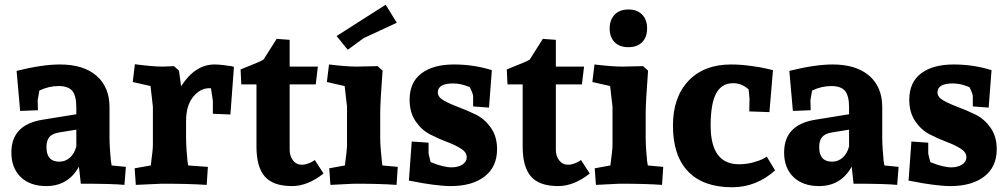

<svg xmlns="http://www.w3.org/2000/svg" viewBox="-20 -775 4252 810"><path d="M321 0 313 -72Q268 10 175 10Q107 10 67.5 -28Q28 -66 28 -132Q28 -249 160 -270L302 -293V-322Q302 -371 285 -391.5Q268 -412 227 -412Q186 -412 146 -393L139 -353L140 -310L65 -307L50 -476Q158 -503 233 -503Q332 -503 387 -455.5Q442 -408 442 -323V-193Q442 -171 444 -142Q446 -113 448 -95L451 -77L511 -71L505 5Q456 0 321 0ZM302 -228 228 -216Q200 -211 188 -196.5Q176 -182 176 -154Q176 -93 230 -93Q256 -93 275 -110Q294 -127 302 -157Z M735 -477 744 -411Q803 -503 885 -503Q901 -503 921.5 -500.5Q942 -498 955 -496L967 -493L952 -292L878 -295V-350Q878 -354 870 -402Q868 -403 864 -403Q824 -403 794.5 -366Q765 -329 765 -265V-193Q765 -171 767 -142Q769 -113 771 -95L774 -77L857 -71L852 5Q776 0 663 0L553 5L548 -65L616 -77Q625 -143 625 -163V-325L615 -412L540 -429L549 -504Q624 -494 666 -494L714 -496Z M1308 -100 1345 -43Q1278 10 1212 10Q1132 10 1097 -30.5Q1062 -71 1062 -156V-419H998L995 -482Q1088 -519 1092 -524L1147 -611L1202 -607V-494H1321L1312 -419H1202V-143Q1202 -117 1216 -98.5Q1230 -80 1254 -80Q1266 -80 1279.5 -85Q1293 -90 1301 -95Z M1658 -71 1653 5Q1587 0 1474 0L1374 5L1369 -65L1435 -77Q1444 -143 1444 -163V-325L1434 -412L1359 -429L1368 -503Q1443 -494 1485 -494L1573 -496L1594 -477Q1584 -345 1584 -295V-193Q1584 -171 1586.5 -142Q1589 -113 1591 -95L1593 -77ZM1607 -755 1654 -679Q1532 -623 1514 -614L1447 -565L1400 -623Z M1895 -503Q1979 -503 2055 -479L2043 -321L1976 -326V-369Q1976 -379 1962 -407Q1926 -423 1892 -423Q1827 -423 1827 -385Q1827 -365 1853 -350.5Q1879 -336 1915.5 -322.5Q1952 -309 1988.5 -291Q2025 -273 2051 -236Q2077 -199 2077 -146Q2077 -71 2024.5 -30.5Q1972 10 1882 10Q1850 10 1805.5 4Q1761 -2 1733 -8L1705 -13L1717 -178L1788 -173V-128Q1788 -127 1789 -122.5Q1790 -118 1791.5 -112.5Q1793 -107 1794 -102Q1795 -97 1796 -94L1797 -91Q1851 -69 1885 -69Q1912 -69 1930.5 -80.5Q1949 -92 1949 -112Q1949 -133 1924 -148.5Q1899 -164 1864 -177Q1829 -190 1793.5 -208.5Q1758 -227 1733 -264Q1708 -301 1708 -354Q1708 -428 1758 -465.5Q1808 -503 1895 -503Z M2431 -100 2468 -43Q2401 10 2335 10Q2255 10 2220 -30.5Q2185 -71 2185 -156V-419H2121L2118 -482Q2211 -519 2215 -524L2270 -611L2325 -607V-494H2444L2435 -419H2325V-143Q2325 -117 2339 -98.5Q2353 -80 2377 -80Q2389 -80 2402.5 -85Q2416 -90 2424 -95Z M2778 -71 2773 5Q2707 0 2594 0L2494 5L2489 -65L2555 -77Q2564 -143 2564 -163V-325L2554 -412L2479 -429L2488 -503Q2563 -494 2605 -494L2693 -496L2714 -477Q2704 -345 2704 -295V-193Q2704 -171 2706 -142Q2708 -113 2710 -95L2713 -77ZM2710 -655Q2710 -619 2689.5 -597.5Q2669 -576 2631 -576Q2593 -576 2572.5 -597.5Q2552 -619 2552 -655Q2552 -691 2573 -713Q2594 -735 2631 -735Q2668 -735 2689 -713.5Q2710 -692 2710 -655Z M3064 -503Q3103 -503 3147.5 -497Q3192 -491 3216 -485L3241 -479L3226 -302L3141 -305L3142 -359Q3140 -385 3138 -398Q3109 -424 3073 -424Q3024 -424 3001 -380.5Q2978 -337 2978 -245Q2978 -82 3098 -82Q3129 -82 3158 -90Q3187 -98 3201 -106L3215 -114L3250 -56Q3170 15 3069 15Q2947 15 2883 -51.5Q2819 -118 2819 -245Q2819 -365 2884.5 -434Q2950 -503 3064 -503Z M3581 0 3573 -72Q3528 10 3435 10Q3367 10 3327.5 -28Q3288 -66 3288 -132Q3288 -249 3420 -270L3562 -293V-322Q3562 -371 3545 -391.5Q3528 -412 3487 -412Q3446 -412 3406 -393L3399 -353L3400 -310L3325 -307L3310 -476Q3418 -503 3493 -503Q3592 -503 3647 -455.5Q3702 -408 3702 -323V-193Q3702 -171 3704 -142Q3706 -113 3708 -95L3711 -77L3771 -71L3765 5Q3716 0 3581 0ZM3562 -228 3488 -216Q3460 -211 3448 -196.5Q3436 -182 3436 -154Q3436 -93 3490 -93Q3516 -93 3535 -110Q3554 -127 3562 -157Z M4003 -503Q4087 -503 4163 -479L4151 -321L4084 -326V-369Q4084 -379 4070 -407Q4034 -423 4000 -423Q3935 -423 3935 -385Q3935 -365 3961 -350.5Q3987 -336 4023.5 -322.5Q4060 -309 4096.5 -291Q4133 -273 4159 -236Q4185 -199 4185 -146Q4185 -71 4132.5 -30.5Q4080 10 3990 10Q3958 10 3913.5 4Q3869 -2 3841 -8L3813 -13L3825 -178L3896 -173V-128Q3896 -127 3897 -122.5Q3898 -118 3899.5 -112.5Q3901 -107 3902 -102Q3903 -97 3904 -94L3905 -91Q3959 -69 3993 -69Q4020 -69 4038.5 -80.5Q4057 -92 4057 -112Q4057 -133 4032 -148.5Q4007 -164 3972 -177Q3937 -190 3901.5 -208.5Q3866 -227 3841 -264Q3816 -301 3816 -354Q3816 -428 3866 -465.5Q3916 -503 4003 -503Z"/></svg>

Font: Andada
Style: Bold
Weight: 700
Designer: Carolina Giovagnoli
Foundry: Carolina Giovagnoli
Version: Version 1.003